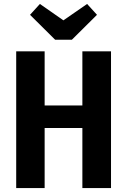

<svg xmlns="http://www.w3.org/2000/svg" viewBox="-20 -952 644 972"><path d="M397 -304H206V0H62V-692H206V-418H397V-692H542V0H397ZM471 -877 344 -751H259L132 -877L182 -932L301 -849L421 -932Z"/></svg>

Font: Fira Sans Condensed SemiBold
Style: Regular
Weight: 600
Width: 3
Designer: bBox Type GmbH & Carrois Corporate GbR & Edenspiekermann AG
Foundry: bBox Type GmbH & Carrois Corporate GbR & Edenspiekermann AG
Version: Version 4.301